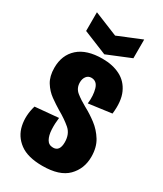

<svg xmlns="http://www.w3.org/2000/svg" viewBox="-183 -779 732 862"><g transform="rotate(30 183.5 -348.0)"><path d="M187 12Q111 12 70 -18.5Q29 -49 18.5 -98Q8 -147 24 -201L145 -212Q141 -180 142.5 -150.5Q144 -121 154.5 -102Q165 -83 188 -83Q222 -83 222 -130Q222 -173 194.5 -196.5Q167 -220 128 -242Q103 -257 76.5 -276Q50 -295 32 -324Q14 -353 14 -397Q14 -463 57 -501.5Q100 -540 182 -540Q235 -540 274 -520Q313 -500 332 -458Q351 -416 343 -349L224 -333Q229 -376 219.5 -408.5Q210 -441 181 -441Q165 -441 155.5 -428.5Q146 -416 146 -397Q146 -367 168.5 -349Q191 -331 222 -314Q254 -297 285 -273.5Q316 -250 337 -216Q358 -182 358 -133Q358 -71 317 -29.5Q276 12 187 12ZM55 -708 178 -658 300 -708V-611L178 -561L55 -611Z"/></g></svg>

Font: Bricolage Grotesque 96pt Condensed Bricolage Grotesque 48pt Condensed Regular
Style: Bold
Weight: 700
Width: 3
Designer: Mathieu Triay
Foundry: Atelier Triay
Version: Version 1.001; ttfautohint (v1.8.4.7-5d5b);gftools[0.9.33.de